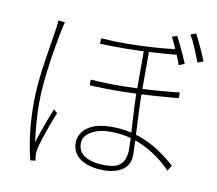

<svg xmlns="http://www.w3.org/2000/svg" viewBox="-88 -897 1176 1039"><g transform="rotate(10 500.0 -377.0)"><path d="M673 -661Q673 -626 673 -585Q673 -544 673 -504.5Q673 -465 673 -434Q673 -392 675 -342.5Q677 -293 679.5 -244Q682 -195 684 -154Q686 -113 686 -87Q686 -32 646.5 -4.5Q607 23 543 23Q491 23 451.5 9Q412 -5 390 -32Q368 -59 368 -99Q368 -126 385 -153Q402 -180 441 -198Q480 -216 545 -216Q603 -216 653.5 -204Q704 -192 747.5 -171.5Q791 -151 829.5 -123.5Q868 -96 902 -66L883 -35Q836 -84 781.5 -118.5Q727 -153 667.5 -171Q608 -189 545 -189Q480 -189 438 -164Q396 -139 396 -99Q396 -52 436.5 -28.5Q477 -5 545 -5Q594 -5 618 -20Q642 -35 650.5 -60Q659 -85 659 -114Q659 -134 657 -171Q655 -208 652 -253.5Q649 -299 647 -345.5Q645 -392 645 -431Q645 -462 645 -503.5Q645 -545 645 -587.5Q645 -630 645 -661ZM389 -448Q475 -442 562.5 -443Q650 -444 731 -450Q812 -456 876 -463V-432Q814 -426 732 -420.5Q650 -415 561.5 -413.5Q473 -412 389 -417ZM405 -678Q475 -673 550.5 -673.5Q626 -674 697 -679Q768 -684 823 -691V-661Q769 -656 698 -651.5Q627 -647 551 -646Q475 -645 405 -648ZM198 -729Q196 -723 194 -716Q192 -709 190.5 -701.5Q189 -694 187 -685Q180 -649 172.5 -608.5Q165 -568 158.5 -525Q152 -482 147 -439Q142 -396 139 -354.5Q136 -313 136 -276Q136 -218 140 -169.5Q144 -121 151 -62Q160 -90 172.5 -126Q185 -162 198 -196.5Q211 -231 221 -255L241 -238Q230 -211 215.5 -171.5Q201 -132 188.5 -94.5Q176 -57 171 -35Q169 -25 167.5 -13.5Q166 -2 167 8Q168 15 169 23Q170 31 171 36L143 39Q128 -17 117.5 -95.5Q107 -174 107 -275Q107 -329 113 -387.5Q119 -446 127.5 -502.5Q136 -559 144 -607.5Q152 -656 157 -689Q159 -703 160 -714Q161 -725 161 -733ZM809 -762Q818 -745 830.5 -719.5Q843 -694 855 -667.5Q867 -641 875 -620L844 -608Q837 -630 825.5 -656.5Q814 -683 802.5 -709Q791 -735 781 -753ZM907 -793Q917 -776 929 -750.5Q941 -725 953 -698.5Q965 -672 973 -651L942 -639Q929 -673 911.5 -714.5Q894 -756 878 -782Z"/></g></svg>

Font: Shanggu Sans SC VF
Style: Regular
Weight: 250
Designer: GuiWonder
Version: Version 1.021